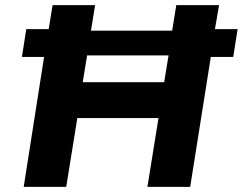

<svg xmlns="http://www.w3.org/2000/svg" viewBox="-20 -725 942 745"><path d="M72 0 151 -504H65L82 -612H169L184 -705H349L333 -606H648L664 -705H830L814 -612H902L885 -504H798L718 0H552L595 -267H280L237 0ZM301 -406H617L634 -510H318Z"/></svg>

Font: Nunito Sans 6pt ExtraBold
Style: Italic
Weight: 800
Italic angle: -9°
Version: Version 3.101;gftools[0.9.27]